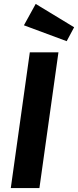

<svg xmlns="http://www.w3.org/2000/svg" viewBox="-20 -959 398 979"><path d="M181 0H35L132 -692H278ZM358 -820 320 -749 102 -830 162 -939Z"/></svg>

Font: Fira Sans SemiBold
Style: Italic
Weight: 600
Italic angle: -8°
Designer: bBox Type GmbH & Carrois Corporate GbR & Edenspiekermann AG
Foundry: bBox Type GmbH & Carrois Corporate GbR & Edenspiekermann AG
Version: Version 4.301